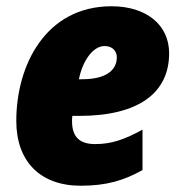

<svg xmlns="http://www.w3.org/2000/svg" viewBox="-20 -583 576 613"><path d="M238 10C320 10 376 -7 435 -40V-169C378 -138 337 -123 284 -123C235 -123 210 -145 210 -196C210 -201 210 -207 211 -213H233C422 -213 520 -286 520 -413C520 -503 448 -563 336 -563C126 -563 32 -375 32 -197C32 -68 108 10 238 10ZM242 -330H232C243 -387 276 -436 314 -436C339 -436 353 -420 353 -400C353 -365 327 -330 242 -330Z"/></svg>

Font: Noto Sans SemiCondensed Black
Style: Italic
Weight: 900
Width: 4
Italic angle: -12°
Designer: Monotype Design Team
Foundry: Monotype Imaging Inc.
Version: Version 2.013